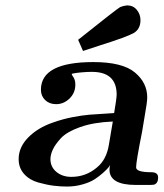

<svg xmlns="http://www.w3.org/2000/svg" viewBox="-20 -682 603 708"><path d="M48.8 -95.2Q48.8 -139.2 84 -175Q119.1 -210.9 174.8 -230Q211.9 -243.2 247.6 -250Q283.2 -256.8 309.6 -259Q335.9 -261.2 400.9 -265.1Q409.7 -316.9 410.2 -333Q410.2 -417 318.8 -417Q302.7 -417 284.9 -415.5Q267.1 -414.1 255.6 -412.1Q244.1 -410.2 244.1 -409.2Q244.1 -408.2 245.6 -406Q247.1 -403.8 247.1 -402.8Q258.3 -388.7 257.8 -370.1Q257.8 -339.4 236.3 -318.6Q214.8 -297.9 187 -297.9Q162.1 -297.9 146.5 -313Q130.9 -328.1 130.9 -351.1Q130.9 -453.1 324.2 -453.1Q431.2 -453.1 477.1 -415Q522.9 -377 522.9 -323.2Q522.9 -305.2 514.2 -257.8Q505.4 -203.6 503.9 -195.8Q481.9 -85.9 481.9 -64.9Q481.9 -46.9 538.1 -46.9Q563 -46.9 563 -27.8Q563 -14.6 558.1 -8.3Q553.2 -2 547.1 -1Q541 0 528.8 0H481Q383.8 0 383.8 -56.2Q383.8 -64 386.2 -74.2Q385.3 -71.3 379.6 -64.2Q374 -57.1 360.1 -44.7Q346.2 -32.2 329.1 -21Q312 -9.8 284.4 -2Q256.8 5.9 227.1 5.9Q203.1 5.9 178.5 2.9Q153.8 0 121.3 -9Q88.9 -18.1 68.8 -40.5Q48.8 -63 48.8 -95.2ZM166 -95.2Q166 -66.4 188 -48.1Q210 -29.8 243.2 -29.8Q296.4 -29.8 336.9 -64Q373 -92.8 381.8 -149.9Q383.8 -164.1 388.9 -192.1Q394 -220.2 396 -233.9Q325.2 -231 275.6 -213.4Q226.1 -195.8 204.6 -172.4Q183.1 -148.9 174.6 -130.1Q166 -111.3 166 -95.2ZM268.1 -535.2Q409.2 -647.9 422.9 -655.8Q434.1 -660.6 448.2 -662.1H449.2Q471.2 -662.1 484.6 -645.5Q498 -628.9 498 -607.9Q498 -574.7 473.1 -560.3Q448.2 -545.9 350.1 -515.1Q310.1 -502 286.1 -494.1Z"/></svg>

Font: CMU Serif Extra
Style: BoldSlanted
Weight: 700
Italic angle: -9.46001°
Version: Version 0.7.0